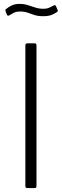

<svg xmlns="http://www.w3.org/2000/svg" viewBox="-20 -964 318 984"><path d="M158 -742Q167 -742 167 -731V-13Q167 -6 165 -3Q163 0 154 0H122Q115 0 112.5 -2.5Q110 -5 110 -11V-731Q110 -742 120 -742ZM270 -901Q260 -894 244 -887.5Q228 -881 201 -881Q175 -881 156.5 -887Q138 -893 122 -899Q106 -905 84 -905Q62 -905 50 -898Q38 -891 27 -885Q23 -883 20.5 -883.5Q18 -884 15 -889L8 -908Q7 -912 7.5 -914Q8 -916 10 -917Q25 -929 41 -936.5Q57 -944 80 -944Q103 -944 122 -938Q141 -932 160.5 -925.5Q180 -919 202 -919Q219 -919 230 -923.5Q241 -928 254 -935Q259 -938 262 -937.5Q265 -937 267 -932L276 -911Q278 -906 270 -901Z"/></svg>

Font: Libre Franklin Thin ExtraLight
Style: Regular
Weight: 250
Version: Version 3.000